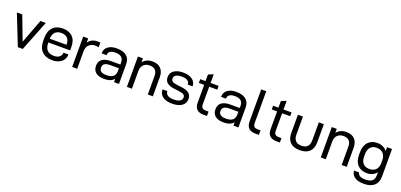

<svg xmlns="http://www.w3.org/2000/svg" viewBox="22 -1785 6361 3042"><g transform="rotate(20 3202.5 -264.5)"><path d="M12.7 -511.7H103.5L256.8 -106.4L409.2 -511.7H500L297.9 0H214.8Z M643.6 -235.4V-231.4Q643.6 -65.4 798.8 -65.4Q857.4 -65.4 890.1 -92.8Q922.9 -120.1 923.8 -162.1V-165H1007.8V-161.1Q1006.8 -113.3 981.4 -74.7Q956.1 -36.1 908.2 -13.7Q860.4 8.8 796.9 8.8Q684.6 8.8 621.6 -53.7Q558.6 -116.2 558.6 -236.3V-277.3Q558.6 -395.5 618.7 -459Q678.7 -522.5 786.1 -522.5Q891.6 -522.5 951.2 -463.9Q1010.7 -405.3 1010.7 -294.9V-235.4ZM643.6 -298.8H925.8V-307.6Q925.8 -377.9 889.2 -412.6Q852.5 -447.3 786.1 -447.3Q720.7 -447.3 684.1 -410.6Q647.5 -374 643.6 -298.8Z M1130.9 -511.7H1214.8V-440.4Q1241.2 -480.5 1282.7 -499.5Q1324.2 -518.6 1377.9 -518.6Q1400.4 -518.6 1418.9 -515.6V-434.6Q1391.6 -442.4 1362.3 -443.4Q1295.9 -443.4 1255.9 -403.3Q1215.8 -363.3 1215.8 -294.9V0H1130.9Z M1919.9 -334V0H1836.9V-57.6Q1784.2 6.8 1669.9 5.9Q1577.1 5.9 1528.3 -33.7Q1479.5 -73.2 1479.5 -148.4Q1479.5 -220.7 1529.3 -258.8Q1579.1 -296.9 1675.8 -296.9H1835V-332Q1835 -448.2 1699.2 -448.2Q1640.6 -448.2 1609.9 -426.3Q1579.1 -404.3 1579.1 -364.3V-361.3H1496.1V-364.3Q1496.1 -436.5 1550.3 -477.5Q1604.5 -518.6 1698.2 -518.6Q1805.7 -518.6 1862.8 -471.2Q1919.9 -423.8 1919.9 -334ZM1835 -193.4V-233.4H1689.5Q1624 -233.4 1593.8 -212.9Q1563.5 -192.4 1563.5 -149.4Q1563.5 -105.5 1593.3 -84.5Q1623 -63.5 1686.5 -63.5Q1762.7 -63.5 1798.8 -95.2Q1835 -127 1835 -193.4Z M2053.7 -511.7H2137.7V-443.4Q2165 -480.5 2206.5 -499Q2248 -517.6 2300.8 -517.6Q2391.6 -517.6 2441.4 -465.8Q2491.2 -414.1 2491.2 -322.3V0H2406.2V-310.5Q2406.2 -376 2374 -409.2Q2341.8 -442.4 2279.3 -442.4Q2214.8 -442.4 2176.8 -404.3Q2138.7 -366.2 2138.7 -299.8V0H2053.7Z M2598.6 -153.3V-156.2H2679.7V-154.3Q2679.7 -113.3 2713.9 -89.4Q2748 -65.4 2818.4 -65.4Q2882.8 -65.4 2919.4 -86.4Q2956.1 -107.4 2956.1 -147.5Q2956.1 -180.7 2929.2 -197.3Q2902.3 -213.9 2844.7 -219.7L2771.5 -228.5Q2686.5 -238.3 2646.5 -272Q2606.4 -305.7 2606.4 -367.2Q2606.4 -438.5 2662.6 -478.5Q2718.8 -518.6 2814.5 -518.6Q2914.1 -518.6 2971.2 -477.5Q3028.3 -436.5 3028.3 -367.2V-363.3H2947.3V-366.2Q2947.3 -407.2 2913.1 -428.7Q2878.9 -450.2 2815.4 -450.2Q2751 -450.2 2719.2 -430.2Q2687.5 -410.2 2687.5 -373Q2687.5 -340.8 2710.4 -324.2Q2733.4 -307.6 2790 -301.8L2867.2 -292Q2953.1 -282.2 2995.1 -248Q3037.1 -213.9 3037.1 -152.3Q3037.1 -77.1 2977.5 -35.6Q2918 5.9 2814.5 5.9Q2712.9 5.9 2655.8 -36.6Q2598.6 -79.1 2598.6 -153.3Z M3278.3 -448.2V-152.3Q3278.3 -110.4 3297.4 -92.3Q3316.4 -74.2 3360.4 -74.2H3403.3V0H3346.7Q3193.4 0 3193.4 -147.5V-448.2H3103.5V-511.7H3193.4V-623L3278.3 -658.2V-511.7H3414.1V-448.2Z M3933.6 -334V0H3850.6V-57.6Q3797.9 6.8 3683.6 5.9Q3590.8 5.9 3542 -33.7Q3493.2 -73.2 3493.2 -148.4Q3493.2 -220.7 3543 -258.8Q3592.8 -296.9 3689.5 -296.9H3848.6V-332Q3848.6 -448.2 3712.9 -448.2Q3654.3 -448.2 3623.5 -426.3Q3592.8 -404.3 3592.8 -364.3V-361.3H3509.8V-364.3Q3509.8 -436.5 3564 -477.5Q3618.2 -518.6 3711.9 -518.6Q3819.3 -518.6 3876.5 -471.2Q3933.6 -423.8 3933.6 -334ZM3848.6 -193.4V-233.4H3703.1Q3637.7 -233.4 3607.4 -212.9Q3577.1 -192.4 3577.1 -149.4Q3577.1 -105.5 3606.9 -84.5Q3636.7 -63.5 3700.2 -63.5Q3776.4 -63.5 3812.5 -95.2Q3848.6 -127 3848.6 -193.4Z M4067.4 -154.3V-690.4H4152.3V-159.2Q4152.3 -114.3 4170.9 -95.2Q4189.5 -76.2 4235.4 -76.2H4279.3V0H4223.6Q4143.6 0 4105.5 -37.6Q4067.4 -75.2 4067.4 -154.3Z M4507.8 -448.2V-152.3Q4507.8 -110.4 4526.9 -92.3Q4545.9 -74.2 4589.8 -74.2H4632.8V0H4576.2Q4422.9 0 4422.9 -147.5V-448.2H4333V-511.7H4422.9V-623L4507.8 -658.2V-511.7H4643.6V-448.2Z M4751 -203.1V-511.7H4835.9V-211.9Q4835.9 -69.3 4969.7 -69.3Q5039.1 -69.3 5071.3 -104.5Q5103.5 -139.6 5103.5 -211.9V-511.7H5188.5V-203.1Q5188.5 -102.5 5131.8 -47.9Q5075.2 6.8 4968.8 6.8Q4862.3 6.8 4806.6 -47.4Q4751 -101.6 4751 -203.1Z M5322.3 -511.7H5406.2V-443.4Q5433.6 -480.5 5475.1 -499Q5516.6 -517.6 5569.3 -517.6Q5660.2 -517.6 5710 -465.8Q5759.8 -414.1 5759.8 -322.3V0H5674.8V-310.5Q5674.8 -376 5642.6 -409.2Q5610.4 -442.4 5547.9 -442.4Q5483.4 -442.4 5445.3 -404.3Q5407.2 -366.2 5407.2 -299.8V0H5322.3Z M5889.6 15.6H5972.7Q5981.4 52.7 6013.2 70.3Q6044.9 87.9 6105.5 87.9Q6181.6 87.9 6217.8 57.1Q6253.9 26.4 6253.9 -38.1V-91.8Q6228.5 -53.7 6187 -34.2Q6145.5 -14.6 6089.8 -14.6Q5993.2 -14.6 5935.5 -75.2Q5877.9 -135.7 5877.9 -247.1V-286.1Q5877.9 -399.4 5935.1 -460.9Q5992.2 -522.5 6087.9 -522.5Q6141.6 -522.5 6185.5 -502Q6229.5 -481.4 6253.9 -445.3V-511.7H6337.9V-43.9Q6337.9 53.7 6277.3 106.9Q6216.8 160.2 6104.5 160.2Q6005.9 160.2 5950.7 123.5Q5895.5 86.9 5889.6 15.6ZM6253.9 -245.1V-292Q6253.9 -363.3 6214.4 -405.3Q6174.8 -447.3 6105.5 -447.3Q6037.1 -447.3 6000 -405.8Q5962.9 -364.3 5962.9 -281.2V-252Q5962.9 -171.9 6000.5 -131.3Q6038.1 -90.8 6105.5 -90.8Q6176.8 -90.8 6215.3 -130.9Q6253.9 -170.9 6253.9 -245.1Z"/></g></svg>

Font: Dinish Expanded
Style: Regular
Weight: 400
Width: 7
Designer: Charles Nix
Foundry: Playbeing
Version: Version 2.005; ttfautohint (v1.8.3)